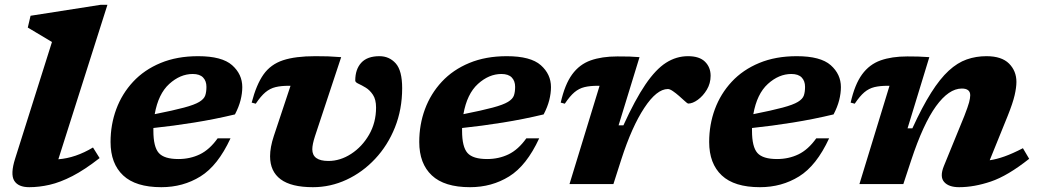

<svg xmlns="http://www.w3.org/2000/svg" viewBox="-20 -765 4310 798"><path d="M196 -590.5Q187 -596 168.5 -607Q150 -618 129.8 -630Q109.5 -642 95.5 -650.5L107 -699.5L398 -745H426.5L222.5 -103Q294 -108.5 366.5 -152L394 -108Q332 -59.5 281 -33.2Q230 -7 186.2 3Q142.5 13 101.5 13Q55.5 13 39 -14.2Q22.5 -41.5 43 -106Z M938 -190Q885.5 -76.5 813.2 -31.8Q741 13 650.5 13Q544 13 491.8 -36Q439.5 -85 439.5 -175Q439.5 -247 463.2 -311.2Q487 -375.5 533.2 -425.2Q579.5 -475 647.5 -503.2Q715.5 -531.5 803.5 -531.5Q902.5 -531.5 944.8 -494Q987 -456.5 987 -403Q987 -377 979.8 -348.5Q972.5 -320 956.5 -289.5Q873.5 -269.5 786.2 -255.5Q699 -241.5 617.5 -233Q617.5 -227.5 617.5 -221.5Q617.5 -154.5 640 -129.2Q662.5 -104 721.5 -104Q770 -104 810.5 -123.5Q851 -143 884.5 -190ZM781 -457.5Q729 -457.5 683.5 -416.2Q638 -375 623 -290.5Q701 -306 744.8 -317.8Q788.5 -329.5 808.2 -341.5Q828 -353.5 833 -368.2Q838 -383 838 -404Q838 -428.5 824 -443Q810 -457.5 781 -457.5Z M1651.5 -398.5Q1651.5 -310.5 1621.5 -235.5Q1591.5 -160.5 1539.2 -104.8Q1487 -49 1420.2 -18Q1353.5 13 1280.5 13Q1190.5 13 1146.5 -19.8Q1102.5 -52.5 1102.5 -115.5Q1102.5 -152.5 1118 -199.5L1187.5 -408.5H1181Q1148.5 -408.5 1125.5 -403Q1102.5 -397.5 1083.2 -381.5Q1064 -365.5 1043 -334L1026 -338.5Q1045.5 -413.5 1075.2 -455.5Q1105 -497.5 1156.2 -514.5Q1207.5 -531.5 1290.5 -531.5Q1321.5 -531.5 1343.2 -530.8Q1365 -530 1398 -527.5L1289 -198.5Q1278 -164.5 1278 -144.5Q1278 -96 1345 -96Q1394 -96 1439.5 -125.5Q1485 -155 1514 -205.2Q1543 -255.5 1543 -318Q1543 -351.5 1530 -371Q1517 -390.5 1500 -400.8Q1483 -411 1469.8 -417Q1456.5 -423 1456.5 -430Q1456.5 -477 1481.5 -504.2Q1506.5 -531.5 1557 -531.5Q1598 -531.5 1624.8 -501.5Q1651.5 -471.5 1651.5 -398.5Z M2221 -190Q2168.5 -76.5 2096.2 -31.8Q2024 13 1933.5 13Q1827 13 1774.8 -36Q1722.5 -85 1722.5 -175Q1722.5 -247 1746.2 -311.2Q1770 -375.5 1816.2 -425.2Q1862.5 -475 1930.5 -503.2Q1998.5 -531.5 2086.5 -531.5Q2185.5 -531.5 2227.8 -494Q2270 -456.5 2270 -403Q2270 -377 2262.8 -348.5Q2255.5 -320 2239.5 -289.5Q2156.5 -269.5 2069.2 -255.5Q1982 -241.5 1900.5 -233Q1900.5 -227.5 1900.5 -221.5Q1900.5 -154.5 1923 -129.2Q1945.5 -104 2004.5 -104Q2053 -104 2093.5 -123.5Q2134 -143 2167.5 -190ZM2064 -457.5Q2012 -457.5 1966.5 -416.2Q1921 -375 1906 -290.5Q1984 -306 2027.8 -317.8Q2071.5 -329.5 2091.2 -341.5Q2111 -353.5 2116 -368.2Q2121 -383 2121 -404Q2121 -428.5 2107 -443Q2093 -457.5 2064 -457.5Z M2472 -408.5H2465.5Q2432.5 -408.5 2409.5 -403Q2386.5 -397.5 2367.5 -381.5Q2348.5 -365.5 2327.5 -334L2310.5 -338.5Q2327.5 -414 2358 -455.8Q2388.5 -497.5 2435 -514Q2481.5 -530.5 2546 -530.5Q2577.5 -530.5 2596 -530Q2614.5 -529.5 2638 -527.5L2551 -244H2571Q2619.5 -350.5 2662.5 -413.8Q2705.5 -477 2748.2 -504.2Q2791 -531.5 2839.5 -531.5Q2887 -531.5 2910.2 -508.5Q2933.5 -485.5 2933.5 -450Q2933.5 -418.5 2917.8 -392.2Q2902 -366 2880.2 -350.2Q2858.5 -334.5 2840 -334.5Q2837.5 -334.5 2826 -345Q2814.5 -355.5 2802 -366.5Q2789.5 -377.5 2776.8 -386.2Q2764 -395 2756 -395Q2709.5 -395 2657.8 -316.5Q2606 -238 2562.5 -103L2529.5 0H2347Z M3426 -190Q3373.5 -76.5 3301.2 -31.8Q3229 13 3138.5 13Q3032 13 2979.8 -36Q2927.5 -85 2927.5 -175Q2927.5 -247 2951.2 -311.2Q2975 -375.5 3021.2 -425.2Q3067.5 -475 3135.5 -503.2Q3203.5 -531.5 3291.5 -531.5Q3390.5 -531.5 3432.8 -494Q3475 -456.5 3475 -403Q3475 -377 3467.8 -348.5Q3460.5 -320 3444.5 -289.5Q3361.5 -269.5 3274.2 -255.5Q3187 -241.5 3105.5 -233Q3105.5 -227.5 3105.5 -221.5Q3105.5 -154.5 3128 -129.2Q3150.5 -104 3209.5 -104Q3258 -104 3298.5 -123.5Q3339 -143 3372.5 -190ZM3269 -457.5Q3217 -457.5 3171.5 -416.2Q3126 -375 3111 -290.5Q3189 -306 3232.8 -317.8Q3276.5 -329.5 3296.2 -341.5Q3316 -353.5 3321 -368.2Q3326 -383 3326 -404Q3326 -428.5 3312 -443Q3298 -457.5 3269 -457.5Z M3532.5 -334 3515.5 -338.5Q3532.5 -414 3563 -455.8Q3593.5 -497.5 3640 -514Q3686.5 -530.5 3751 -530.5Q3777.5 -530.5 3795.8 -530Q3814 -529.5 3842.5 -527.5L3752 -231.5H3772Q3813 -321 3850 -379.5Q3887 -438 3923.2 -471.2Q3959.5 -504.5 3998 -518Q4036.5 -531.5 4080 -531.5Q4143 -531.5 4173.8 -500.8Q4204.5 -470 4204.5 -424.5Q4204.5 -401.5 4197 -369Q4189.5 -336.5 4168.5 -284L4093.5 -99Q4122 -103 4155 -114.8Q4188 -126.5 4231.5 -149L4257.5 -105Q4168 -34 4098.2 -10.5Q4028.5 13 3966.5 13Q3923 13 3904 -8.8Q3885 -30.5 3903 -75L3988 -283Q4003 -321.5 4007.8 -339.5Q4012.5 -357.5 4012.5 -369Q4012.5 -397 3977.5 -397Q3923.5 -397 3870.2 -323.5Q3817 -250 3767 -98.5L3734.5 0H3552L3677 -408.5H3670.5Q3637.5 -408.5 3614.5 -403Q3591.5 -397.5 3572.5 -381.5Q3553.5 -365.5 3532.5 -334Z"/></svg>

Font: Newsreader Caption
Style: Bold Italic
Weight: 700
Italic angle: -17°
Designer: Hugues Gentile
Foundry: Production Type
Version: Version 1.001